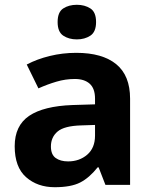

<svg xmlns="http://www.w3.org/2000/svg" viewBox="-20 -780 644 810"><path d="M301.8 -557.1Q411.6 -557.1 470.2 -509.3Q528.8 -461.4 528.8 -363.8V0H424.8L396 -74.2H392.1Q356.9 -29.8 318.1 -10Q279.3 9.8 210.9 9.8Q138.2 9.8 90.1 -32.5Q42 -74.7 42 -163.1Q42 -250 103 -291.3Q164.1 -332.5 286.1 -336.9L380.9 -339.8V-363.8Q380.9 -406.7 358.4 -426.8Q335.9 -446.8 295.9 -446.8Q256.3 -446.8 218.3 -435.5Q180.2 -424.3 142.1 -407.2L92.8 -507.8Q136.2 -530.8 190.2 -543.9Q244.1 -557.1 301.8 -557.1ZM380.9 -252.9 323.2 -251Q251 -249 222.9 -225.1Q194.8 -201.2 194.8 -162.1Q194.8 -127.9 214.8 -113.5Q234.9 -99.1 267.1 -99.1Q314.9 -99.1 347.9 -127.4Q380.9 -155.8 380.9 -208ZM304.2 -759.8Q337.4 -759.8 361.3 -744.4Q385.3 -729 385.3 -687Q385.3 -645.5 361.3 -629.6Q337.4 -613.8 304.2 -613.8Q270.5 -613.8 246.8 -629.6Q223.1 -645.5 223.1 -687Q223.1 -729 246.8 -744.4Q270.5 -759.8 304.2 -759.8Z"/></svg>

Font: Open Sans
Style: Bold
Weight: 700
Designer: Monotype Design Team
Foundry: Monotype Imaging Inc.
Version: Version 3.000; ttfautohint (v1.8.4)